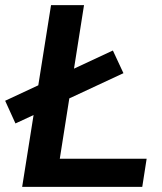

<svg xmlns="http://www.w3.org/2000/svg" viewBox="-48 -725 630 745"><path d="M38 0 150 -705H278L184 -109H521L504 0ZM12 -246 -28 -334 390 -529 431 -441Z"/></svg>

Font: Nunito Sans 12pt ExtraLight 12pt
Style: Bold Italic
Weight: 700
Italic angle: -9°
Version: Version 3.101;gftools[0.9.27]